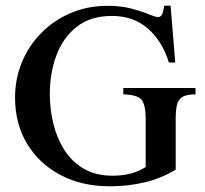

<svg xmlns="http://www.w3.org/2000/svg" viewBox="-20 -632 710 666"><path d="M658.2 -326.7V-304.7Q626 -304.7 611.6 -294.9Q597.2 -285.2 593.3 -266.1Q589.4 -247.1 589.4 -218.3V-43.5Q539.1 -13.2 481.9 0.5Q424.8 14.2 361.8 14.2Q263.7 14.2 189.5 -25.1Q115.2 -64.5 73.7 -133.8Q32.2 -203.1 32.2 -293.5Q32.2 -357.9 55.7 -415.3Q79.1 -472.7 122.3 -516.8Q165.5 -561 224.4 -586.4Q283.2 -611.8 354 -611.8Q400.4 -611.8 436.5 -602.1Q472.7 -592.3 496.1 -582.5Q519.5 -572.8 527.8 -572.8Q540.5 -572.8 544.7 -588.4Q548.8 -604 549.8 -612.3H571.8L587.9 -415H565.9Q543 -489.3 492.9 -533Q442.9 -576.7 368.7 -576.7Q293.5 -576.7 245.8 -538.8Q198.2 -501 175.5 -439.5Q152.8 -377.9 152.8 -306.2Q152.8 -254.4 164.8 -204.1Q176.8 -153.8 202.6 -112.8Q228.5 -71.8 270 -47.1Q311.5 -22.5 370.6 -22.5Q402.3 -22.5 431.2 -29.5Q460 -36.6 485.4 -52.7V-218.3Q485.4 -267.1 471.7 -285.2Q458 -303.2 407.7 -304.7V-326.7Z"/></svg>

Font: Scheherazade New Medium
Style: Regular
Weight: 500
Designer: SIL International
Foundry: SIL International
Version: Version 4.000